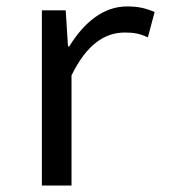

<svg xmlns="http://www.w3.org/2000/svg" viewBox="-20 -576 540 596"><path d="M110 0H202V-342C249 -438 305 -475 367 -475C396 -475 413 -472 439 -460L460 -539C432 -550 412 -556 374 -556C300 -556 240 -505 195 -432H191L184 -544H110Z"/></svg>

Font: Noto Sans Mono CJK HK
Style: Regular
Weight: 400
Designer: Ryoko NISHIZUKA 西塚涼子 (kana, bopomofo & ideographs); Paul D. Hunt (Latin, Greek & Cyrillic); Sandoll Communications 산돌커뮤니
Foundry: Adobe
Version: Version 2.004;hotconv 1.0.118;makeotfexe 2.5.65603